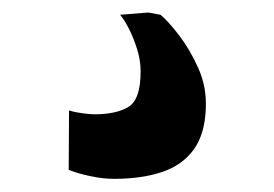

<svg xmlns="http://www.w3.org/2000/svg" viewBox="-20 -26 427 299"><path d="M157.5 252.5Q140 252.5 120.2 248.2Q100.5 244 87 238.5L87.5 146Q97.5 149 109.2 150.5Q121 152 127 152Q161 152 180 140.5Q199 129 199 85Q199 68 193.5 50.5Q188 33 180.8 18.8Q173.5 4.5 167 -3L211 -6.5L230 -3Q241.5 6.5 258.5 28.5Q275.5 50.5 288.8 80Q302 109.5 300.5 143Q299 183.5 281.2 207.5Q263.5 231.5 232 242Q200.5 252.5 157.5 252.5Z"/></svg>

Font: Merriweather 48pt Black
Style: Regular
Weight: 900
Version: Version 2.100